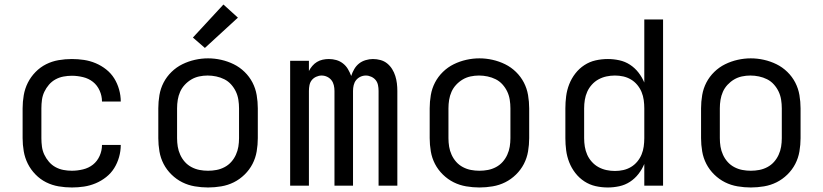

<svg xmlns="http://www.w3.org/2000/svg" viewBox="-20 -821 3640 849"><path d="M298 8Q268 8 239 3Q210 -2 184 -15Q158 -28 137 -49.5Q116 -71 103 -97Q90 -123 85 -152Q80 -181 80 -210V-342Q80 -371 85 -400Q90 -429 103 -455Q116 -481 137 -502.5Q158 -524 184 -537Q210 -550 239 -555Q268 -560 298 -560Q325 -560 351.5 -556Q378 -552 403 -541.5Q428 -531 449.5 -514Q471 -497 485 -474.5Q499 -452 506.5 -425.5Q514 -399 514 -372Q514 -372 514 -372Q514 -372 514 -372H431Q431 -372 431 -372Q431 -372 431 -372Q431 -397 420.5 -420.5Q410 -444 391 -459Q372 -474 347 -480Q322 -486 298 -486Q279 -486 260.5 -482.5Q242 -479 225.5 -470Q209 -461 196.5 -446.5Q184 -432 176 -415Q168 -398 165.5 -379.5Q163 -361 163 -342V-210Q163 -191 165.5 -172.5Q168 -154 176 -137Q184 -120 196.5 -105.5Q209 -91 225.5 -82Q242 -73 260.5 -69.5Q279 -66 298 -66Q322 -66 347 -72Q372 -78 391 -93Q410 -108 420.5 -131.5Q431 -155 431 -180Q431 -180 431 -180Q431 -180 431 -180H514Q514 -180 514 -180Q514 -180 514 -180Q514 -153 506.5 -126.5Q499 -100 485 -77.5Q471 -55 449.5 -38Q428 -21 403 -10.5Q378 0 351.5 4Q325 8 298 8Z M900 8Q871 8 841.5 3Q812 -2 786 -15Q760 -28 738.5 -49Q717 -70 703.5 -96Q690 -122 685 -151.5Q680 -181 680 -210V-342Q680 -371 685 -400.5Q690 -430 703.5 -456Q717 -482 738.5 -503Q760 -524 786.5 -537Q813 -550 842 -556.5Q871 -563 900 -563Q929 -563 958 -556.5Q987 -550 1013.5 -537Q1040 -524 1061.5 -503Q1083 -482 1096.5 -456Q1110 -430 1115 -400.5Q1120 -371 1120 -342V-210Q1120 -181 1115 -151.5Q1110 -122 1096.5 -96Q1083 -70 1061.5 -49Q1040 -28 1014 -15Q988 -2 958.5 3Q929 8 900 8ZM900 -66Q919 -66 937.5 -69.5Q956 -73 973 -82Q990 -91 1002.5 -105Q1015 -119 1023 -136.5Q1031 -154 1034 -172.5Q1037 -191 1037 -210V-342Q1037 -361 1034 -380Q1031 -399 1023 -416Q1015 -433 1002 -447.5Q989 -462 972 -470.5Q955 -479 936 -483Q917 -487 898 -487Q879 -487 860.5 -483Q842 -479 826 -469.5Q810 -460 797 -446Q784 -432 776.5 -415Q769 -398 766 -379.5Q763 -361 763 -342V-210Q763 -191 766 -172.5Q769 -154 777 -136.5Q785 -119 797.5 -105Q810 -91 827 -82Q844 -73 862.5 -69.5Q881 -66 900 -66ZM886 -609 833 -655 968 -801 1032 -743Z M1263 0V-552H1346V-507Q1352 -519 1361 -529.5Q1370 -540 1381.5 -547Q1393 -554 1406.5 -557Q1420 -560 1434 -560Q1434 -560 1434 -560Q1434 -560 1434 -560Q1451 -560 1467 -555.5Q1483 -551 1496.5 -540.5Q1510 -530 1518.5 -515.5Q1527 -501 1533 -485Q1538 -501 1546.5 -515.5Q1555 -530 1567.5 -540Q1580 -550 1596.5 -555Q1613 -560 1629 -560Q1629 -560 1629 -560Q1629 -560 1629 -560Q1646 -560 1662.5 -555.5Q1679 -551 1692 -540.5Q1705 -530 1714 -515.5Q1723 -501 1728 -485Q1733 -469 1735 -452.5Q1737 -436 1737 -419V0H1654V-419Q1654 -432 1651.5 -444.5Q1649 -457 1641.5 -466.5Q1634 -476 1622 -481.5Q1610 -487 1598 -487Q1585 -487 1573.5 -481.5Q1562 -476 1554.5 -466.5Q1547 -457 1544 -444.5Q1541 -432 1541 -419V0H1459V-419Q1459 -432 1456 -444.5Q1453 -457 1445.5 -466.5Q1438 -476 1426.5 -481.5Q1415 -487 1402 -487Q1390 -487 1378 -481.5Q1366 -476 1358.5 -466.5Q1351 -457 1348.5 -444.5Q1346 -432 1346 -419V0Z M2100 8Q2071 8 2041.5 3Q2012 -2 1986 -15Q1960 -28 1938.5 -49Q1917 -70 1903.5 -96Q1890 -122 1885 -151.5Q1880 -181 1880 -210V-342Q1880 -371 1885 -400.5Q1890 -430 1903.5 -456Q1917 -482 1938.5 -503Q1960 -524 1986.5 -537Q2013 -550 2042 -556.5Q2071 -563 2100 -563Q2129 -563 2158 -556.5Q2187 -550 2213.5 -537Q2240 -524 2261.5 -503Q2283 -482 2296.5 -456Q2310 -430 2315 -400.5Q2320 -371 2320 -342V-210Q2320 -181 2315 -151.5Q2310 -122 2296.5 -96Q2283 -70 2261.5 -49Q2240 -28 2214 -15Q2188 -2 2158.5 3Q2129 8 2100 8ZM2100 -66Q2119 -66 2137.5 -69.5Q2156 -73 2173 -82Q2190 -91 2202.5 -105Q2215 -119 2223 -136.5Q2231 -154 2234 -172.5Q2237 -191 2237 -210V-342Q2237 -361 2234 -380Q2231 -399 2223 -416Q2215 -433 2202 -447.5Q2189 -462 2172 -470.5Q2155 -479 2136 -483Q2117 -487 2098 -487Q2079 -487 2060.5 -483Q2042 -479 2026 -469.5Q2010 -460 1997 -446Q1984 -432 1976.5 -415Q1969 -398 1966 -379.5Q1963 -361 1963 -342V-210Q1963 -191 1966 -172.5Q1969 -154 1977 -136.5Q1985 -119 1997.5 -105Q2010 -91 2027 -82Q2044 -73 2062.5 -69.5Q2081 -66 2100 -66Z M2668 8Q2640 8 2613.5 2Q2587 -4 2564 -19Q2541 -34 2524 -56Q2507 -78 2497 -103.5Q2487 -129 2483.5 -156Q2480 -183 2480 -210V-342Q2480 -369 2483.5 -396Q2487 -423 2497 -448.5Q2507 -474 2524 -496Q2541 -518 2564 -533Q2587 -548 2613.5 -554Q2640 -560 2668 -560Q2693 -560 2718.5 -554.5Q2744 -549 2765.5 -535Q2787 -521 2803 -500.5Q2819 -480 2829 -456V-735H2912V0H2829V-96Q2819 -72 2803 -51.5Q2787 -31 2765.5 -17Q2744 -3 2718.5 2.5Q2693 8 2668 8ZM2699 -65Q2718 -65 2736 -69Q2754 -73 2770 -82.5Q2786 -92 2798 -106.5Q2810 -121 2817 -138Q2824 -155 2826.5 -173.5Q2829 -192 2829 -210V-342Q2829 -360 2826.5 -378.5Q2824 -397 2817 -414Q2810 -431 2798 -445.5Q2786 -460 2770 -469.5Q2754 -479 2736 -483Q2718 -487 2699 -487Q2680 -487 2661.5 -483Q2643 -479 2626.5 -470Q2610 -461 2597 -446.5Q2584 -432 2576.5 -415Q2569 -398 2566 -379.5Q2563 -361 2563 -342V-210Q2563 -191 2566 -172.5Q2569 -154 2576.5 -137Q2584 -120 2597 -105.5Q2610 -91 2626.5 -82Q2643 -73 2661.5 -69Q2680 -65 2699 -65Z M3300 8Q3271 8 3241.5 3Q3212 -2 3186 -15Q3160 -28 3138.5 -49Q3117 -70 3103.5 -96Q3090 -122 3085 -151.5Q3080 -181 3080 -210V-342Q3080 -371 3085 -400.5Q3090 -430 3103.5 -456Q3117 -482 3138.5 -503Q3160 -524 3186.5 -537Q3213 -550 3242 -556.5Q3271 -563 3300 -563Q3329 -563 3358 -556.5Q3387 -550 3413.5 -537Q3440 -524 3461.5 -503Q3483 -482 3496.5 -456Q3510 -430 3515 -400.5Q3520 -371 3520 -342V-210Q3520 -181 3515 -151.5Q3510 -122 3496.5 -96Q3483 -70 3461.5 -49Q3440 -28 3414 -15Q3388 -2 3358.5 3Q3329 8 3300 8ZM3300 -66Q3319 -66 3337.5 -69.5Q3356 -73 3373 -82Q3390 -91 3402.5 -105Q3415 -119 3423 -136.5Q3431 -154 3434 -172.5Q3437 -191 3437 -210V-342Q3437 -361 3434 -380Q3431 -399 3423 -416Q3415 -433 3402 -447.5Q3389 -462 3372 -470.5Q3355 -479 3336 -483Q3317 -487 3298 -487Q3279 -487 3260.5 -483Q3242 -479 3226 -469.5Q3210 -460 3197 -446Q3184 -432 3176.5 -415Q3169 -398 3166 -379.5Q3163 -361 3163 -342V-210Q3163 -191 3166 -172.5Q3169 -154 3177 -136.5Q3185 -119 3197.5 -105Q3210 -91 3227 -82Q3244 -73 3262.5 -69.5Q3281 -66 3300 -66Z"/></svg>

Font: Monocode
Style: Regular
Weight: 400
Designer: Belleve Invis
Foundry: Belleve Invis
Version: Version 16.1.0; ttfautohint (v1.8.4)